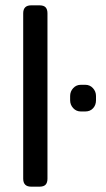

<svg xmlns="http://www.w3.org/2000/svg" viewBox="-20 -700 397 720"><path d="M67 -30V-650Q67 -680 97 -680H128Q144 -680 151 -672.5Q158 -665 158 -650V-30Q158 -15 151 -7.5Q144 0 128 0H97Q67 0 67 -30ZM243 -324V-340Q243 -357 254.5 -369.5Q266 -382 283 -382H300Q317 -382 328.5 -369.5Q340 -357 340 -340V-324Q340 -306 329 -294Q318 -282 300 -282H283Q266 -282 254.5 -294.5Q243 -307 243 -324Z"/></svg>

Font: Mitr Light
Style: Regular
Weight: 300
Designer: Thanarat Vachiruckul
Foundry: Cadson Demak
Version: Version 1.003